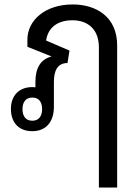

<svg xmlns="http://www.w3.org/2000/svg" viewBox="-20 -582 626 862"><path d="M424 260H506V-378C506 -506 413 -562 306 -562C183 -562 103 -491 103 -404V-372L210 -329V-328C161 -315 139 -275 139 -214V-190C135 -190 130 -191 125 -191C67 -191 29 -154 29 -93C29 -31 65 7 125 7C185 7 222 -33 222 -103V-214C222 -263 237 -299 283 -299L292 -355L187 -400C195 -456 236 -491 305 -491C372 -491 424 -453 424 -369ZM125 -40C96 -40 81 -60 81 -92C81 -124 96 -144 125 -144C154 -144 169 -125 169 -92C169 -60 154 -40 125 -40Z"/></svg>

Font: Noto Sans Thai Looped SemiCondensed
Style: Regular
Weight: 400
Width: 4
Designer: Sasikarn Vongin, Ben Mitchell
Foundry: The Fontpad Ltd
Version: Version 1.001